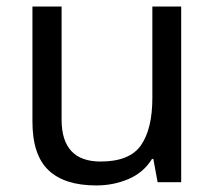

<svg xmlns="http://www.w3.org/2000/svg" viewBox="-20 -556 658 586"><path d="M533 -536V0H461L448 -71H444Q418 -29 372 -9.5Q326 10 274 10Q177 10 128 -36.5Q79 -83 79 -185V-536H168V-191Q168 -63 287 -63Q376 -63 410.5 -113Q445 -163 445 -257V-536Z"/></svg>

Font: Noto Sans Nushu
Style: Regular
Weight: 400
Designer: Lisa Huang
Foundry: Lisa Huang
Version: Version 1.003; ttfautohint (v1.8.4.7-5d5b)